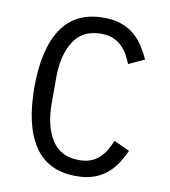

<svg xmlns="http://www.w3.org/2000/svg" viewBox="-81 -780 763 862"><g transform="rotate(10 300.0 -349.0)"><path d="M70 -349Q70 -524 132.5 -617Q195 -710 323 -710Q371 -710 406 -697Q441 -684 466 -662Q491 -640 508 -612.5Q525 -585 538 -557L466 -524Q457 -547 445 -567.5Q433 -588 416.5 -603.5Q400 -619 377.5 -628Q355 -637 323 -637Q240 -637 199.5 -574Q159 -511 159 -406V-292Q159 -187 199.5 -124Q240 -61 323 -61Q355 -61 377.5 -70Q400 -79 416.5 -94.5Q433 -110 445 -130.5Q457 -151 466 -174L538 -141Q525 -112 508 -85Q491 -58 466 -36Q441 -14 406 -1Q371 12 323 12Q195 12 132.5 -81Q70 -174 70 -349Z"/></g></svg>

Font: IBM Plaex Mono
Style: Regular
Weight: 400
Designer: Mike Abbink, Paul van der Laan, Pieter van Rosmalen
Foundry: Bold Monday
Version: Version 2.003